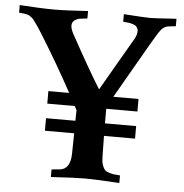

<svg xmlns="http://www.w3.org/2000/svg" viewBox="-55 -775 792 827"><g transform="rotate(5 341.0 -362.0)"><path d="M542 -194.8H407.7Q407.7 -179.7 408.4 -150.1Q409.2 -120.6 409.2 -105.5Q409.2 -85.4 413.3 -72Q417.5 -58.6 422.9 -51.3Q428.2 -43.9 440.7 -39.6Q453.1 -35.2 462.4 -33.9Q471.7 -32.7 491.2 -31.2V1.5Q388.7 -4.9 343.3 -4.9Q297.9 -4.9 195.3 1.5V-31.2L232.4 -34.7Q275.9 -40.5 277.3 -105.5L278.8 -194.8H152.3V-249H279.3Q280.3 -276.4 280.3 -294.9Q273.9 -306.2 271 -312H152.3V-366.2H242.2Q176.3 -487.8 98.6 -612.3Q89.8 -626.5 83 -636.7Q76.2 -647 69.8 -655.3Q63.5 -663.6 59.6 -668.7Q55.7 -673.8 49.8 -677.7Q43.9 -681.6 41.3 -683.6Q38.6 -685.5 32 -687Q25.4 -688.5 22.5 -689Q19.5 -689.5 10.7 -690.4Q2 -691.4 -2.9 -691.9V-724.6Q90.3 -718.3 144.5 -718.3Q199.2 -718.3 292.5 -724.6V-692.4L262.7 -689Q248.5 -687 237.5 -679Q226.6 -670.9 226.6 -656.2Q226.6 -642.1 237.3 -622.1Q318.8 -473.1 369.1 -392.6Q391.1 -431.2 435.5 -507.6Q480 -584 502 -622.1Q512.7 -641.1 512.7 -656.7Q512.7 -665 509 -671.1Q505.4 -677.2 500.5 -680.4Q495.6 -683.6 487.5 -686Q479.5 -688.5 473.9 -689.2Q468.3 -689.9 459.2 -690.7Q450.2 -691.4 447.3 -691.9V-724.6Q540.5 -718.3 561 -718.3Q581.5 -718.3 674.8 -724.6V-692.4L644.5 -689Q624.5 -687 610.8 -669.4L611.3 -669.9Q598.6 -653.8 575.2 -612.8Q554.2 -576.2 506.3 -493.4Q458.5 -410.6 433.1 -366.2H542V-312H407.2V-249H542ZM282.7 -290.5Q280.8 -293.5 280.3 -294.9Z"/></g></svg>

Font: Flanker
Style: Bold
Weight: 700
Designer: Flanker
Foundry: Flanker
Version: Version 2.021